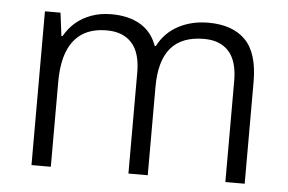

<svg xmlns="http://www.w3.org/2000/svg" viewBox="-44 -603 994 663"><g transform="rotate(5 453.5 -271.5)"><path d="M653 -543Q737 -543 781.5 -498Q826 -453 826 -353V0H759V-350Q759 -419 729 -452.5Q699 -486 643 -486Q566 -486 528 -441.5Q490 -397 490 -306V0H423V-350Q423 -419 392.5 -452.5Q362 -486 306 -486Q255 -486 221.5 -464.5Q188 -443 171 -400.5Q154 -358 154 -294V0H87V-533H141L151 -453H155Q170 -480 193 -500Q216 -520 247.5 -531.5Q279 -543 317 -543Q377 -543 417.5 -519Q458 -495 475 -447H479Q503 -494 549 -518.5Q595 -543 653 -543Z"/></g></svg>

Font: Noto Sans Syriac Eastern Light
Style: Regular
Weight: 300
Designer: Patrick Giasson and the Monotype Design Team
Foundry: Monotype Imaging Inc.
Version: Version 3.001